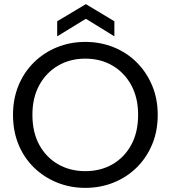

<svg xmlns="http://www.w3.org/2000/svg" viewBox="-20 -903 826 930"><path d="M393 7Q320 7 256 -19Q192 -45 144 -92Q96 -139 69.5 -203.5Q43 -268 43 -347Q43 -424 69.5 -488.5Q96 -553 144 -600.5Q192 -648 256 -674Q320 -700 393 -700Q467 -700 531 -674Q595 -648 642.5 -600.5Q690 -553 717 -488.5Q744 -424 744 -347Q744 -268 717 -203.5Q690 -139 642.5 -92Q595 -45 531 -19Q467 7 393 7ZM393 -74Q467 -74 524.5 -107Q582 -140 615.5 -201Q649 -262 649 -347Q649 -430 615.5 -491Q582 -552 524.5 -585.5Q467 -619 393 -619Q320 -619 262 -585.5Q204 -552 170.5 -491Q137 -430 137 -347Q137 -262 170.5 -201Q204 -140 262 -107Q320 -74 393 -74ZM534 -727 396 -812 257 -727V-800L396 -883L534 -800Z"/></svg>

Font: Parkinsans Light
Style: Regular
Weight: 400
Version: Version 1.000